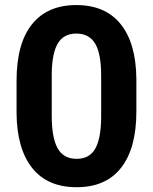

<svg xmlns="http://www.w3.org/2000/svg" viewBox="-20 -741 614 770"><path d="M526.9 -293.9Q526.9 -146.5 465.8 -68.4Q404.8 9.8 287.1 9.8Q170.9 9.8 109.4 -66.9Q47.9 -143.6 46.4 -286.6V-417.5Q46.4 -566.4 108.2 -643.6Q169.9 -720.7 286.1 -720.7Q402.3 -720.7 463.9 -644.3Q525.4 -567.9 526.9 -424.8ZM385.7 -437.5Q385.7 -525.9 361.6 -566.2Q337.4 -606.4 286.1 -606.4Q236.3 -606.4 212.6 -568.1Q189 -529.8 187.5 -448.2V-275.4Q187.5 -188.5 211.2 -146.2Q234.9 -104 287.1 -104Q338.9 -104 361.8 -144.5Q384.8 -185.1 385.7 -268.6Z"/></svg>

Font: TypoPRO Roboto
Style: Bold
Weight: 700
Designer: Google
Version: Version 2.136; 2016